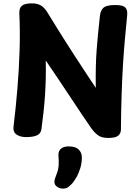

<svg xmlns="http://www.w3.org/2000/svg" viewBox="-20 -809 832 1140"><path d="M226 -41.6Q222.4 -16.2 200 -5.6Q177.6 5 134.3 5Q101.8 5 79.3 -9.4Q56.8 -23.9 60.3 -56.8Q74.6 -174.8 83.8 -288.4Q93 -402 96.4 -512.6Q99.8 -623.2 94.8 -730.7Q93.8 -762.3 110.8 -775.7Q127.8 -789 170.1 -789Q203.3 -789 224.8 -775.3Q246.3 -761.7 265 -729.8Q274.3 -714.7 289.2 -690.4Q304 -666.2 323.8 -634.3Q343.6 -602.3 368.3 -563.6Q393 -524.9 421.5 -480.7Q450 -436.4 482.1 -387.9Q514.2 -339.4 548.7 -287.1Q547.7 -357.1 549 -410.7Q550.3 -464.3 553.7 -511.2Q557 -558.1 561.9 -606.2Q566.9 -654.3 573.1 -713.3Q576.7 -747.3 594.6 -763.2Q612.6 -779.1 664.4 -779.1Q711.2 -779.1 724.6 -763.9Q738 -748.7 735.2 -719.4Q727.2 -640.6 720.7 -566.4Q714.2 -492.2 709.6 -413.9Q705 -335.6 702 -244.5Q699 -153.4 698 -40.3Q698 -17.3 682.1 -3.7Q666.2 10 622.9 10Q584.8 10 563.6 -4.7Q542.3 -19.3 520.3 -50Q491.7 -91.1 467.4 -127.6Q443.2 -164.1 419.8 -199.1Q396.3 -234 371.4 -271.9Q346.4 -309.8 317.3 -353Q288.2 -396.2 251.7 -449.7Q252.9 -394.6 251.7 -342.6Q250.4 -290.7 247.1 -240.9Q243.8 -191.1 238.2 -141.7Q232.7 -92.3 226 -41.6ZM327 115.1Q325 91.1 340 75.7Q355 60.3 387.9 60.3Q428.6 60.3 446.8 78.4Q465.1 96.4 465.9 121.6Q466.9 155.3 457.2 187.8Q447.4 220.3 432.4 246.4Q417.3 272.6 401 288Q386.6 302 377.4 306.4Q368.2 310.9 353.4 310.9Q335.1 310.9 319.1 300.1Q303 289.3 303 271.2Q303 261.7 306.6 250.8Q310.1 239.9 315.9 225.2Q326.9 197.8 328.3 171.9Q329.8 146.1 327 115.1Z"/></svg>

Font: Playpen Sans
Style: Regular
Weight: 400
Designer: Laura Meseguer, Veronika Burian, José Scaglione, Kostas Bartsokas, Vera Evstafieva, Tom Grace, Yorlmar Campos
Foundry: TypeTogether
Version: Version 2.000